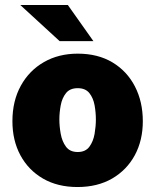

<svg xmlns="http://www.w3.org/2000/svg" viewBox="-20 -743 625 773"><path d="M292 10Q212 10 153.2 -24Q94.5 -58 62.2 -117.8Q30 -177.5 30 -255Q30 -336.5 63.8 -397.8Q97.5 -459 156.8 -493Q216 -527 293 -527Q374 -527 432.8 -491.8Q491.5 -456.5 523.2 -395Q555 -333.5 555 -255Q555 -178 522.8 -118.2Q490.5 -58.5 431.5 -24.2Q372.5 10 292 10ZM293 -131Q324 -131 339.8 -152.2Q355.5 -173.5 360.8 -204Q366 -234.5 366 -262Q366 -290 360.8 -319.2Q355.5 -348.5 339.8 -368.2Q324 -388 293 -388Q261.5 -388 245.8 -368.2Q230 -348.5 224.5 -319.2Q219 -290 219 -262Q219 -234.5 224.5 -204Q230 -173.5 245.8 -152.2Q261.5 -131 293 -131ZM220 -577.5 61.5 -723H253L356 -577.5Z"/></svg>

Font: Public Sans Thin Black
Style: Regular
Weight: 900
Version: Version 2.001